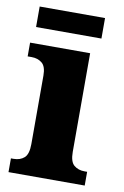

<svg xmlns="http://www.w3.org/2000/svg" viewBox="-80 -736 507 784"><g transform="rotate(10 173.0 -344.0)"><path d="M12 0V-57H23Q50 -57 67 -72Q84 -87 84 -129V-413Q84 -451 66.5 -465Q49 -479 24 -479H7V-536H256V-127Q256 -86 273.5 -71.5Q291 -57 317 -57H328V0ZM20 -603V-688H291V-603Z"/></g></svg>

Font: Noto Serif Armenian SemiCondensed ExtraBold
Style: Regular
Weight: 800
Width: 4
Designer: Monotype Design Team
Foundry: Monotype Imaging Inc.
Version: Version 2.008; ttfautohint (v1.8.4.7-5d5b)